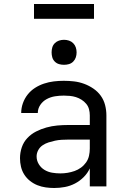

<svg xmlns="http://www.w3.org/2000/svg" viewBox="-20 -932 640 960"><path d="M251 8Q230 8 208.5 5Q187 2 167 -6Q147 -14 130 -27.5Q113 -41 101.5 -59Q90 -77 85 -98Q80 -119 80 -141Q80 -169 89 -195.5Q98 -222 117 -242Q136 -262 160.5 -274.5Q185 -287 212 -294.5Q239 -302 266.5 -304.5Q294 -307 321 -307H429V-355Q429 -371 425 -386Q421 -401 411 -413Q401 -425 387.5 -433.5Q374 -442 359.5 -446.5Q345 -451 329.5 -452.5Q314 -454 299 -454Q277 -454 255 -450.5Q233 -447 213.5 -436.5Q194 -426 181.5 -407.5Q169 -389 169 -367Q169 -367 169 -367Q169 -367 169 -367H86Q86 -367 86 -367Q86 -367 86 -367Q86 -392 94.5 -416Q103 -440 118.5 -459.5Q134 -479 155 -492.5Q176 -506 200 -514Q224 -522 249 -525Q274 -528 299 -528Q325 -528 350.5 -525Q376 -522 400.5 -513Q425 -504 447 -489Q469 -474 484 -453Q499 -432 505.5 -406.5Q512 -381 512 -355V0H429V-90Q418 -66 398.5 -46.5Q379 -27 355 -14.5Q331 -2 304.5 3Q278 8 251 8ZM282 -65Q300 -65 318 -68Q336 -71 353 -77Q370 -83 385 -94Q400 -105 410.5 -120Q421 -135 425 -153Q429 -171 429 -189V-234H321Q305 -234 288 -233Q271 -232 255 -228.5Q239 -225 223 -220Q207 -215 193 -205.5Q179 -196 171 -181Q163 -166 163 -150Q163 -129 174 -111Q185 -93 202.5 -82.5Q220 -72 240.5 -68.5Q261 -65 282 -65ZM300 -608Q287 -608 275 -611.5Q263 -615 254 -624Q245 -633 241.5 -645Q238 -657 238 -670Q238 -683 241.5 -695Q245 -707 254 -716Q263 -725 275 -729Q287 -733 300 -733Q313 -733 325 -729Q337 -725 346 -716Q355 -707 359 -695Q363 -683 363 -670Q363 -657 359 -645Q355 -633 346 -624Q337 -615 325 -611.5Q313 -608 300 -608ZM150 -838V-912H450V-838Z"/></svg>

Font: Zed Sans Extended
Style: Regular
Weight: 400
Width: 7
Designer: Belleve Invis
Foundry: Belleve Invis
Version: Version 1.0.0; ttfautohint (v1.8.4)